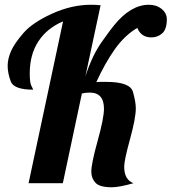

<svg xmlns="http://www.w3.org/2000/svg" viewBox="-20 -770 721 807"><path d="M417 -313Q417 -380.9 356.9 -380.9Q339.8 -380.9 324.2 -377L244.1 0H100.1L245.1 -680.2Q178.7 -652.3 141.8 -596.9Q105 -541.5 105 -460.9Q105 -421.4 112.1 -408.7Q119.1 -396 119.1 -393.1Q38.1 -393.1 25.1 -428Q12.2 -462.9 12.2 -493.2Q12.2 -523.4 26.6 -555.7Q41 -587.9 78.6 -631.3Q116.2 -674.8 198.5 -712.4Q280.8 -750 362.8 -750Q383.3 -750 402.8 -748L338.9 -449.2Q368.2 -538.1 407.5 -593.5Q446.8 -648.9 459 -663.1Q529.3 -750 606 -750Q637.7 -750 659.4 -732.4Q681.2 -714.8 681.2 -689Q681.2 -647 661.9 -629.9Q642.6 -612.8 616.2 -612.8Q573.2 -612.8 557.1 -652.8Q502.9 -620.6 461.7 -561.8Q420.4 -502.9 384.8 -424.8Q397 -425.8 399.4 -425.8H426.8Q526.9 -425.8 538.8 -383.8Q550.8 -341.8 550.8 -314.5Q550.8 -273.4 526.4 -184.8Q502 -96.2 502 -69.3Q502 -14.6 541 0Q481.4 17.1 449.7 17.1Q398.4 17.1 381.1 -2Q363.8 -21 363.8 -48.3Q363.8 -82.5 390.4 -178Q417 -273.4 417 -313Z"/></svg>

Font: Lobster-Regular
Style: Regular
Weight: 400
Designer: Pablo Impallari
Foundry: Pablo Impallari
Version: Version 1.007; ttfautohint (v1.1) -l 8 -r 50 -G 50 -x 14 -D 